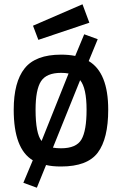

<svg xmlns="http://www.w3.org/2000/svg" viewBox="-20 -766 570 896"><path d="M265 -511Q301 -511 331 -505L373 -606L436 -583L394 -481Q485 -427 485 -254Q485 -119 436.5 -54Q388 11 265 11Q223 11 195 4L152 110L89 87L133 -18Q44 -71 44 -254Q44 -383 95 -447Q146 -511 265 -511ZM265 -74Q336 -74 360 -115Q384 -156 384 -254Q384 -355 354 -392L227 -77Q244 -74 265 -74ZM265 -426Q197 -426 171.5 -387Q146 -348 146 -254Q146 -143 174 -108L300 -423Q284 -426 265 -426ZM134 -646 365 -746 397 -660 159 -580Z"/></svg>

Font: TitilliumText
Style: Medium
Weight: 500
Designer: Accademia di Belle Arti di Urbino and others
Foundry: Accademia di Belle Arti di Urbino and others.
Version: Version 60.001